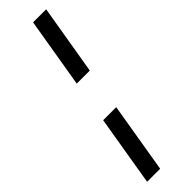

<svg xmlns="http://www.w3.org/2000/svg" viewBox="-294 -725 858 858"><g transform="rotate(-45 135.0 -296.0)"><path d="M81.1 -196.8H163.6L107.9 136.7H25.4ZM251.5 -727.5 195.8 -396H113.3L168.9 -727.5Z"/></g></svg>

Font: Inter Variable
Style: Italic
Weight: 400
Italic angle: -9.39999°
Designer: Rasmus Andersson
Foundry: rsms
Version: Version 4.001;git-9221beed3